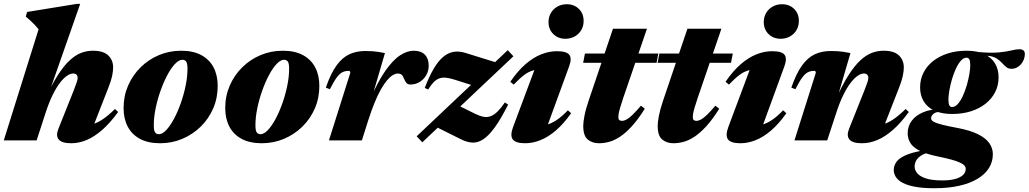

<svg xmlns="http://www.w3.org/2000/svg" viewBox="-32 -746 5464 1020"><path d="M210.5 -147.5 162.5 0H-12L173 -590.5Q164.5 -601.5 154 -612.5Q143.5 -623.5 131.5 -634.8Q119.5 -646 105 -658L112 -682.5L377 -725.5H394L211.5 -204.5L206 -214Q241.5 -294 274.2 -345.2Q307 -396.5 337.8 -425Q368.5 -453.5 399 -465Q429.5 -476.5 461 -476.5Q518 -476.5 543.5 -451.2Q569 -426 569 -388Q569 -368.5 563.8 -342.8Q558.5 -317 543.5 -279.5L449.5 -39L411.5 -80Q437 -79.5 461.8 -86.8Q486.5 -94 514.8 -113Q543 -132 579 -167L595.5 -151Q553 -92.5 511.2 -56Q469.5 -19.5 428.5 -2.2Q387.5 15 346.5 15Q297 15 280.2 -4.8Q263.5 -24.5 278 -61L360 -266.5Q372 -297 376.2 -310.5Q380.5 -324 380.5 -332Q380.5 -343 374.5 -349.2Q368.5 -355.5 356.5 -355.5Q341.5 -355.5 323.5 -343.2Q305.5 -331 286.2 -305.8Q267 -280.5 247.5 -241Q228 -201.5 210.5 -147.5Z M930.5 -476.5Q994.5 -476.5 1037.8 -453Q1081 -429.5 1102.8 -387.5Q1124.5 -345.5 1124.5 -289.5Q1124.5 -225 1100.5 -169.8Q1076.5 -114.5 1034 -73Q991.5 -31.5 936.2 -8.2Q881 15 818.5 15Q754.5 15 711.2 -8.5Q668 -32 646.2 -74Q624.5 -116 624.5 -172Q624.5 -236 648.5 -291.2Q672.5 -346.5 714.8 -388.2Q757 -430 812.2 -453.2Q867.5 -476.5 930.5 -476.5ZM812 -33Q830.5 -33 851.2 -55Q872 -77 892 -114.2Q912 -151.5 928.2 -197.5Q944.5 -243.5 954.2 -291Q964 -338.5 964 -381Q964 -409.5 957 -419Q950 -428.5 937 -428.5Q918.5 -428.5 897.5 -406.2Q876.5 -384 856.8 -346.8Q837 -309.5 820.8 -263.8Q804.5 -218 794.8 -170.5Q785 -123 785 -80.5Q785 -52 792 -42.5Q799 -33 812 -33Z M1470.5 -476.5Q1534.5 -476.5 1577.8 -453Q1621 -429.5 1642.8 -387.5Q1664.5 -345.5 1664.5 -289.5Q1664.5 -225 1640.5 -169.8Q1616.5 -114.5 1574 -73Q1531.5 -31.5 1476.2 -8.2Q1421 15 1358.5 15Q1294.5 15 1251.2 -8.5Q1208 -32 1186.2 -74Q1164.5 -116 1164.5 -172Q1164.5 -236 1188.5 -291.2Q1212.5 -346.5 1254.8 -388.2Q1297 -430 1352.2 -453.2Q1407.5 -476.5 1470.5 -476.5ZM1352 -33Q1370.5 -33 1391.2 -55Q1412 -77 1432 -114.2Q1452 -151.5 1468.2 -197.5Q1484.5 -243.5 1494.2 -291Q1504 -338.5 1504 -381Q1504 -409.5 1497 -419Q1490 -428.5 1477 -428.5Q1458.5 -428.5 1437.5 -406.2Q1416.5 -384 1396.8 -346.8Q1377 -309.5 1360.8 -263.8Q1344.5 -218 1334.8 -170.5Q1325 -123 1325 -80.5Q1325 -52 1332 -42.5Q1339 -33 1352 -33Z M1829 -359Q1829 -363.5 1827.2 -366.5Q1825.5 -369.5 1820.5 -369.5Q1803 -369.5 1788.5 -363Q1774 -356.5 1758.2 -336Q1742.5 -315.5 1720.5 -272L1699 -280.5Q1725 -356 1755.8 -398.2Q1786.5 -440.5 1824 -457.8Q1861.5 -475 1908 -475Q1929 -475 1945 -474Q1961 -473 1976.8 -470.5Q1992.5 -468 2013 -464L1932.5 -189L1929.5 -207.5Q1974 -311 2015 -369.5Q2056 -428 2093.8 -452.2Q2131.5 -476.5 2165.5 -476.5Q2205 -476.5 2225.2 -455.5Q2245.5 -434.5 2245.5 -398Q2245.5 -369.5 2232.2 -346.5Q2219 -323.5 2197 -310.2Q2175 -297 2148 -297Q2135 -297 2128 -304.5Q2121 -312 2114.5 -327.5Q2108.5 -343.5 2100.8 -349.5Q2093 -355.5 2082 -355.5Q2069 -355.5 2054.2 -346.5Q2039.5 -337.5 2023.8 -318.8Q2008 -300 1991.2 -270.5Q1974.5 -241 1957.8 -200Q1941 -159 1924 -106L1890.5 0H1715.5Z M2181.5 -22 2665.5 -479.5 2695.5 -447 2211.5 10ZM2242.5 -270.5 2224.5 -279Q2248 -340 2272 -380.8Q2296 -421.5 2322 -443.5Q2348 -465.5 2377.2 -470.5Q2406.5 -475.5 2440.5 -465L2617.5 -410L2496 -287L2384 -322.5Q2356.5 -331.5 2336.5 -333.2Q2316.5 -335 2301 -329.2Q2285.5 -323.5 2271.5 -309Q2257.5 -294.5 2242.5 -270.5ZM2418 -5.5 2271.5 -78.5 2390 -192 2492 -141.5Q2517.5 -129 2537.5 -125.5Q2557.5 -122 2575.5 -129Q2593.5 -136 2611.5 -153.8Q2629.5 -171.5 2650 -201.5L2667.5 -190.5Q2629 -114 2596.5 -69.2Q2564 -24.5 2535 -5.8Q2506 13 2477.5 11.5Q2449 10 2418 -5.5Z M2693.5 -70.5 2822.5 -415.5 2855.5 -376.5Q2824.5 -378.5 2800.5 -372Q2776.5 -365.5 2752.5 -347.5Q2728.5 -329.5 2697 -296.5L2679 -311.5Q2718.5 -369.5 2760 -405.2Q2801.5 -441 2843.5 -457.5Q2885.5 -474 2926.5 -474Q2978 -474 2992.5 -454.8Q3007 -435.5 2991.5 -393.5L2862 -39L2819 -77Q2847 -76.5 2872.2 -83.2Q2897.5 -90 2924.8 -108Q2952 -126 2985 -160L3002 -144.5Q2962.5 -88.5 2921.5 -53.2Q2880.5 -18 2839.2 -1.5Q2798 15 2758 15Q2707 15 2692 -5.5Q2677 -26 2693.5 -70.5ZM2882 -628.5Q2882 -656 2894.8 -677.5Q2907.5 -699 2929.5 -711.2Q2951.5 -723.5 2979 -723.5Q3018 -723.5 3043.2 -698.8Q3068.5 -674 3068.5 -634.5Q3068.5 -607.5 3056 -586.2Q3043.5 -565 3021.5 -552.5Q2999.5 -540 2971.5 -540Q2933 -540 2907.5 -565Q2882 -590 2882 -628.5Z M3066 -412.5 3075.5 -461.5H3465.5L3456 -412.5ZM3278 -223Q3267 -190 3261.5 -170.8Q3256 -151.5 3254.5 -141Q3253 -130.5 3253 -123.5Q3253 -112.5 3258 -108.2Q3263 -104 3272.5 -104Q3283 -104 3296 -110.8Q3309 -117.5 3327.5 -135.2Q3346 -153 3373 -184.5L3393.5 -168.5Q3357.5 -111 3324.5 -75Q3291.5 -39 3261.2 -19.2Q3231 0.5 3203.2 7.8Q3175.5 15 3150 15Q3114.5 15 3090.5 -4.8Q3066.5 -24.5 3066.5 -77.5Q3066.5 -96.5 3072.8 -130Q3079 -163.5 3095 -211L3224.5 -593.5H3405Z M3461.5 -412.5 3471 -461.5H3861L3851.5 -412.5ZM3673.5 -223Q3662.5 -190 3657 -170.8Q3651.5 -151.5 3650 -141Q3648.5 -130.5 3648.5 -123.5Q3648.5 -112.5 3653.5 -108.2Q3658.5 -104 3668 -104Q3678.5 -104 3691.5 -110.8Q3704.5 -117.5 3723 -135.2Q3741.5 -153 3768.5 -184.5L3789 -168.5Q3753 -111 3720 -75Q3687 -39 3656.8 -19.2Q3626.5 0.5 3598.8 7.8Q3571 15 3545.5 15Q3510 15 3486 -4.8Q3462 -24.5 3462 -77.5Q3462 -96.5 3468.2 -130Q3474.5 -163.5 3490.5 -211L3620 -593.5H3800.5Z M3837 -70.5 3966 -415.5 3999 -376.5Q3968 -378.5 3944 -372Q3920 -365.5 3896 -347.5Q3872 -329.5 3840.5 -296.5L3822.5 -311.5Q3862 -369.5 3903.5 -405.2Q3945 -441 3987 -457.5Q4029 -474 4070 -474Q4121.5 -474 4136 -454.8Q4150.5 -435.5 4135 -393.5L4005.5 -39L3962.5 -77Q3990.5 -76.5 4015.8 -83.2Q4041 -90 4068.2 -108Q4095.5 -126 4128.5 -160L4145.5 -144.5Q4106 -88.5 4065 -53.2Q4024 -18 3982.8 -1.5Q3941.5 15 3901.5 15Q3850.5 15 3835.5 -5.5Q3820.5 -26 3837 -70.5ZM4025.5 -628.5Q4025.5 -656 4038.2 -677.5Q4051 -699 4073 -711.2Q4095 -723.5 4122.5 -723.5Q4161.5 -723.5 4186.8 -698.8Q4212 -674 4212 -634.5Q4212 -607.5 4199.5 -586.2Q4187 -565 4165 -552.5Q4143 -540 4115 -540Q4076.5 -540 4051 -565Q4025.5 -590 4025.5 -628.5Z M4193.5 -272 4172 -280.5Q4198 -356 4228.8 -398.2Q4259.5 -440.5 4297 -457.8Q4334.5 -475 4381 -475Q4402 -475 4418 -474Q4434 -473 4449.8 -470.5Q4465.5 -468 4486 -464L4410.5 -205.5L4406.5 -214Q4442 -294 4474.8 -345.2Q4507.5 -396.5 4538.2 -425Q4569 -453.5 4599.5 -465Q4630 -476.5 4661.5 -476.5Q4718.5 -476.5 4744 -451.2Q4769.5 -426 4769.5 -388Q4769.5 -368.5 4764.2 -342.8Q4759 -317 4744 -279.5L4650 -39L4612 -80Q4637.5 -79.5 4662.2 -86.8Q4687 -94 4715.2 -113Q4743.5 -132 4779.5 -167L4796 -151Q4753.5 -92.5 4711.8 -56Q4670 -19.5 4629 -2.2Q4588 15 4547 15Q4497.5 15 4480.8 -4.8Q4464 -24.5 4478.5 -61L4560.5 -266.5Q4572.5 -297 4576.8 -310.5Q4581 -324 4581 -332Q4581 -343 4575 -349.2Q4569 -355.5 4557 -355.5Q4542 -355.5 4524.2 -343.2Q4506.5 -331 4487 -305.8Q4467.5 -280.5 4448 -241Q4428.5 -201.5 4411 -147.5L4362.5 0H4188.5L4302 -359Q4302 -363.5 4300.2 -366.5Q4298.5 -369.5 4293.5 -369.5Q4276 -369.5 4261.5 -363Q4247 -356.5 4231.2 -336Q4215.5 -315.5 4193.5 -272Z M5341 -380.5Q5325.5 -380.5 5314.2 -389.5Q5303 -398.5 5291.5 -411.2Q5280 -424 5263.5 -434.8Q5247 -445.5 5221.5 -449Q5196 -452.5 5156.5 -443L5161 -470Q5231.5 -463.5 5273.8 -467.5Q5316 -471.5 5341.2 -478Q5366.5 -484.5 5384.5 -484.5Q5396.5 -484.5 5404.5 -478.5Q5412.5 -472.5 5412.5 -459Q5412.5 -444.5 5407.2 -430.5Q5402 -416.5 5392.5 -405.2Q5383 -394 5370 -387.2Q5357 -380.5 5341 -380.5ZM5026 -177.5Q5042 -177.5 5056.5 -193.8Q5071 -210 5083 -236Q5095 -262 5103.8 -292.2Q5112.5 -322.5 5117.5 -351Q5122.5 -379.5 5122.5 -399.5Q5122.5 -421.5 5117.5 -430.5Q5112.5 -439.5 5103 -439.5Q5087 -439.5 5072.5 -423.2Q5058 -407 5046 -380.8Q5034 -354.5 5025.2 -324.5Q5016.5 -294.5 5011.5 -266Q5006.5 -237.5 5006.5 -217.5Q5006.5 -195 5011.5 -186.2Q5016.5 -177.5 5026 -177.5ZM5103 -476.5Q5160 -476.5 5197.5 -458.5Q5235 -440.5 5254 -409Q5273 -377.5 5273 -335.5Q5273 -292.5 5255 -257Q5237 -221.5 5204 -195.2Q5171 -169 5126 -154.8Q5081 -140.5 5026 -140.5Q4969.5 -140.5 4931.8 -158.2Q4894 -176 4875 -208Q4856 -240 4856 -281.5Q4856 -324 4874 -359.8Q4892 -395.5 4925 -421.5Q4958 -447.5 5003 -462Q5048 -476.5 5103 -476.5ZM4932.5 254Q4872.5 254 4831 246.5Q4789.5 239 4764 225.5Q4738.5 212 4727.2 194.2Q4716 176.5 4716 156.5Q4716 133 4732.2 111.5Q4748.5 90 4792.8 73.2Q4837 56.5 4921 47H4958L4955 53Q4921.5 57 4897.5 64.5Q4873.5 72 4857.8 83Q4842 94 4834.5 108.2Q4827 122.5 4827 140Q4827 157.5 4840.8 174.2Q4854.5 191 4886.8 201.8Q4919 212.5 4973.5 212.5Q5014.5 212.5 5042.5 204.8Q5070.5 197 5084.5 183.2Q5098.5 169.5 5098.5 151Q5098.5 142 5092 134Q5085.5 126 5068.5 118Q5051.5 110 5021.8 101.8Q4992 93.5 4945 84Q4885.5 71.5 4851.5 53.8Q4817.5 36 4803.8 12.8Q4790 -10.5 4790 -38.5Q4790 -75 4810.8 -103.5Q4831.5 -132 4871 -149Q4910.5 -166 4967 -167L4975 -153Q4941.5 -153 4928 -142Q4914.5 -131 4914.5 -117.5Q4914.5 -111.5 4919 -106Q4923.5 -100.5 4937.5 -94.8Q4951.5 -89 4978.5 -82.2Q5005.5 -75.5 5051 -67Q5121.5 -54 5163.5 -33Q5205.5 -12 5224 15Q5242.5 42 5242.5 73Q5242.5 113.5 5221.8 146.8Q5201 180 5161 204Q5121 228 5063.5 241Q5006 254 4932.5 254Z"/></svg>

Font: Newsreader 36pt ExtraBold
Style: Italic
Weight: 800
Italic angle: -17°
Designer: Hugues Gentile
Foundry: Production Type
Version: Version 1.003